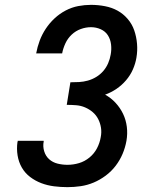

<svg xmlns="http://www.w3.org/2000/svg" viewBox="-20 -763 640 791"><path d="M258 8Q230 8 202.5 4.5Q175 1 150 -8.5Q125 -18 104 -34Q83 -50 70 -72.5Q57 -95 52.5 -122.5Q48 -150 52 -178Q53 -179 53 -180.5Q53 -182 53 -183H160Q160 -182 160 -181.5Q160 -181 160 -180Q156 -160 162 -140Q168 -120 182.5 -107Q197 -94 217 -89Q237 -84 258 -84Q282 -84 305.5 -91Q329 -98 348.5 -114Q368 -130 379.5 -152Q391 -174 395 -198Q399 -218 396 -237Q393 -256 384.5 -272.5Q376 -289 362 -301Q348 -313 330.5 -320.5Q313 -328 293.5 -329.5Q274 -331 255 -331L270 -424Q288 -424 306 -425Q324 -426 342 -431Q360 -436 376.5 -446Q393 -456 405.5 -470.5Q418 -485 425.5 -502.5Q433 -520 436 -538Q440 -559 437.5 -580Q435 -601 424.5 -617.5Q414 -634 395 -642.5Q376 -651 355 -651Q334 -651 313 -643.5Q292 -636 275.5 -620.5Q259 -605 249.5 -584.5Q240 -564 236 -543H129Q134 -570 143.5 -595.5Q153 -621 168.5 -644.5Q184 -668 205 -687.5Q226 -707 251 -720Q276 -733 302.5 -738Q329 -743 355 -743Q384 -743 412.5 -737.5Q441 -732 464.5 -719Q488 -706 506 -685Q524 -664 533 -638Q542 -612 544.5 -583Q547 -554 542 -525Q538 -501 527.5 -477Q517 -453 499.5 -432.5Q482 -412 460 -397Q438 -382 413 -373Q437 -360 456 -339.5Q475 -319 487 -294Q499 -269 502.5 -240.5Q506 -212 501 -183Q496 -155 485 -129Q474 -103 456.5 -80Q439 -57 415.5 -39.5Q392 -22 366 -11Q340 0 312.5 4Q285 8 258 8Z"/></svg>

Font: Iosevka Etoile SmBdObl
Style: Regular
Weight: 600
Italic angle: -9°
Designer: Belleve Invis
Foundry: Belleve Invis
Version: Version 15.5.2; ttfautohint (v1.8.4)